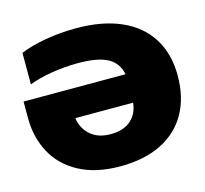

<svg xmlns="http://www.w3.org/2000/svg" viewBox="-105 -833 1033 966"><g transform="rotate(-15 411.5 -349.5)"><path d="M20 -341V-426H551Q540 -485 489.5 -513.5Q439 -542 333 -542Q267 -542 198 -531Q129 -520 78 -500V-664Q133 -687 210.5 -700.5Q288 -714 372 -714Q506 -714 603 -671.5Q700 -629 751.5 -547.5Q803 -466 803 -352Q803 -240 757.5 -157.5Q712 -75 623 -30Q534 15 407 15Q281 15 194 -31.5Q107 -78 63.5 -158.5Q20 -239 20 -341ZM551 -278H250Q257 -225 296 -189.5Q335 -154 402 -154Q469 -154 507 -187.5Q545 -221 551 -278Z"/></g></svg>

Font: Prompt ExtraBold
Style: Regular
Weight: 800
Designer: Katatrad Team
Foundry: CadsonDemak
Version: Version 1.000